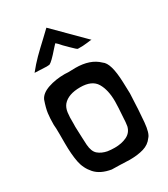

<svg xmlns="http://www.w3.org/2000/svg" viewBox="-189 -844 826 942"><g transform="rotate(-30 224.0 -373.0)"><path d="M191 -718Q151 -681 124.5 -654.5Q98 -628 70 -593L137 -590Q147 -590 153 -591Q168 -597 212 -648Q229 -667 231 -668Q242 -659 257 -641L280 -618Q309 -589 313 -589Q342 -588 367 -591.5Q392 -595 393 -594L231 -756ZM26 -271V-219Q26 -157 34.5 -113Q43 -69 72.5 -36Q102 -3 161 7L207 8Q243 10 261 10Q307 10 340.5 0Q374 -10 393 -37Q410 -54 415.5 -113Q421 -172 425 -272Q425 -281 423 -336.5Q421 -392 411.5 -425Q402 -458 384 -470Q339 -514 255 -514L215 -513Q202 -513 195 -514Q143 -514 100.5 -499.5Q58 -485 45 -456Q31 -416 27.5 -389Q24 -362 24 -325Q26 -308 26 -271ZM342 -274Q342 -249 337 -179Q337 -164 333 -138Q325 -106 296 -92Q267 -78 228 -78Q207 -78 187 -81Q157 -87 137.5 -103.5Q118 -120 115 -160L113 -202Q113 -216 111.5 -241Q110 -266 111 -281Q110 -320 113.5 -344.5Q117 -369 130 -385Q160 -420 228 -420Q294 -420 318 -380Q342 -340 342 -274Z"/></g></svg>

Font: Londrina Solid Light
Style: Regular
Weight: 300
Designer: Marcelo Magalhaes
Foundry: Marcelo Magalhães
Version: Version 1.002